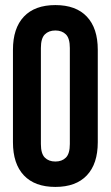

<svg xmlns="http://www.w3.org/2000/svg" viewBox="-20 -728 436 756"><path d="M141 -161Q141 -123 156.5 -107.5Q172 -92 198 -92Q224 -92 239.5 -107.5Q255 -123 255 -161V-539Q255 -577 239.5 -592.5Q224 -608 198 -608Q172 -608 156.5 -592.5Q141 -577 141 -539ZM31 -532Q31 -617 74 -662.5Q117 -708 198 -708Q279 -708 322 -662.5Q365 -617 365 -532V-168Q365 -83 322 -37.5Q279 8 198 8Q117 8 74 -37.5Q31 -83 31 -168Z"/></svg>

Font: Bebas Neue Bold
Style: Regular
Weight: 700
Designer: Ryoichi Tsunekawa & LGV (GE)
Foundry: Free Software Foundation, Inc.
Version: Version 1.003 August 13, 2016